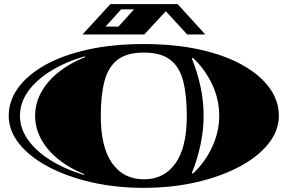

<svg xmlns="http://www.w3.org/2000/svg" viewBox="-20 -882 1385 924"><path d="M672 22Q537 22 419.5 -5Q302 -32 212.5 -79.5Q123 -127 72.5 -190Q22 -253 22 -325Q22 -397 67.5 -459.5Q113 -522 198 -569.5Q283 -617 403 -643.5Q523 -670 672 -670Q821 -670 941 -643.5Q1061 -617 1146 -569.5Q1231 -522 1276.5 -459.5Q1322 -397 1322 -325Q1322 -253 1271.5 -190Q1221 -127 1131.5 -79.5Q1042 -32 924.5 -5Q807 22 672 22ZM672 -19Q770 -19 824.5 -96Q879 -173 879 -324Q879 -424 861.5 -492Q844 -560 799 -594.5Q754 -629 672 -629Q591 -629 546 -594.5Q501 -560 483 -492Q465 -424 465 -324Q465 -173 520 -96Q575 -19 672 -19ZM384 -40 385 -44Q315 -72 261.5 -115Q208 -158 178.5 -211.5Q149 -265 149 -325Q149 -385 179 -439Q209 -493 263.5 -536Q318 -579 389 -607L388 -611Q295 -584 224.5 -540.5Q154 -497 115 -442Q76 -387 76 -325Q76 -264 114.5 -209.5Q153 -155 222.5 -111.5Q292 -68 384 -40ZM909 -47Q965 -99 1000 -172.5Q1035 -246 1035 -325Q1035 -405 1000 -478Q965 -551 909 -603L903 -601Q929 -538 944.5 -467Q960 -396 960 -325Q960 -255 944.5 -183.5Q929 -112 903 -49ZM377 -716 511 -862H835L968 -716H881L778 -828L674 -716ZM488 -754H550L625 -837H563Z"/></svg>

Font: Diplomata
Style: Regular
Weight: 400
Designer: Eduardo Rodriguez Tunni
Foundry: Eduardo Rodriguez Tunni
Version: Version 1.002; ttfautohint (v1.8.4.7-5d5b);gftools[0.9.23]